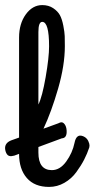

<svg xmlns="http://www.w3.org/2000/svg" viewBox="-40 -707 372 755"><path d="M253 -145Q260 -181 285 -172Q305 -165 311 -142Q313 -134 311 -127Q303 -103 291 -79.5Q279 -56 260 -30Q241 -4 213 12Q185 28 153 28Q96 28 65.5 -7Q35 -42 35 -102L16 -95Q8 -93 5 -93Q-7 -92 -13 -101Q-19 -110 -20 -123Q-21 -145 4 -155L35 -166V-559Q35 -614 61.5 -650.5Q88 -687 126 -687Q151 -687 169 -675Q187 -663 195.5 -647.5Q204 -632 209 -606Q214 -580 214.5 -565Q215 -550 215 -526Q215 -450 188.5 -358.5Q162 -267 131 -201L189 -222Q197 -226 200 -226Q208 -227 214.5 -218Q221 -209 222 -194Q224 -164 203 -163L111 -129V-107Q111 -38 164 -38Q196 -38 220.5 -72Q245 -106 253 -145ZM111 -581V-296Q126 -326 139.5 -403.5Q153 -481 153 -525Q153 -621 126 -621Q111 -621 111 -581Z"/></svg>

Font: Grand Hotel
Style: Regular
Weight: 400
Designer: Brian J. Bonislawsky & Jim Lyles for Astigmatic (AOETI)
Foundry: Astigmatic (AOETI)
Version: Version 001.000